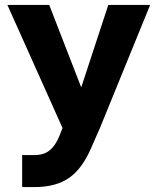

<svg xmlns="http://www.w3.org/2000/svg" viewBox="-20 -520 640 780"><path d="M70 110H120Q158 110 181.5 91Q205 72 221 33L234 0L10 -500H180L310 -165L420 -500H590L386 0L350 82Q313 167 259.5 203.5Q206 240 120 240H70Z"/></svg>

Font: Goli Bold
Style: Regular
Weight: 700
Designer: jaikishan Patel
Foundry: MagicType
Version: Version 1.000